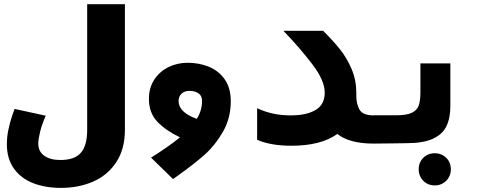

<svg xmlns="http://www.w3.org/2000/svg" viewBox="-20 -700 2440 936"><path d="M13.5 3Q13.5 -34 21.5 -70.5Q29.5 -107 38.5 -133.2Q47.5 -159.5 51 -169L203 -136Q183.5 -91.5 175 -55.5Q166.5 -19.5 166.5 -0.5Q166.5 38 195.5 59Q224.5 80 274.5 80Q344 80 374.5 44.5Q405 9 405 -66.5V-679.5H589V-69Q589 27 546.5 91Q504 155 433.5 185.5Q363 216 277 216Q201.5 216 142 193Q82.5 170 48 122Q13.5 74 13.5 3Z M895 -394Q950 -394 997.8 -374.8Q1045.5 -355.5 1075.2 -313.5Q1105 -271.5 1105 -207Q1105 -124 1067 -57.8Q1029 8.5 977.8 54Q926.5 99.5 848.5 155L823.5 173L716.5 68.5Q762 39.5 795.8 16Q829.5 -7.5 857.5 -30.5Q789 -63 747.5 -106.2Q706 -149.5 706 -218Q706 -272 732 -311.8Q758 -351.5 801.2 -372.8Q844.5 -394 895 -394ZM939.5 -120.5Q965 -162 965 -208Q965 -234 947 -245.5Q929 -257 904.5 -257Q879 -257 864.8 -243Q850.5 -229 850.5 -208Q850.5 -152.5 939.5 -120.5Z M1233.5 -18.5V-172.5Q1272 -154.5 1312 -146Q1352 -137.5 1398 -137.5Q1474 -137.5 1518.5 -163.8Q1563 -190 1563 -248.5Q1563 -307.5 1502.8 -386.5Q1442.5 -465.5 1368.5 -542.5L1361.5 -550H1555Q1603 -502.5 1636.5 -460.8Q1670 -419 1693.2 -365.5Q1716.5 -312 1717 -250V-248.5V-246.5V-234.5Q1716.5 -194 1732.5 -165.8Q1748.5 -137.5 1801.5 -137.5V0Q1683.5 0 1624.5 -47Q1544.5 10.5 1401 10.5Q1300 10.5 1233.5 -18.5Z M1801 -138H1912.5Q1962 -138 1987.2 -150Q2012.5 -162 2021 -185Q2029.5 -208 2029.5 -248.5V-391H2175.5V-183.5Q2175.5 -124.5 2156.5 -85Q2137.5 -45.5 2090.8 -23.8Q2044 -2 1962.5 -2L1893 -1L1801 0ZM2021 125Q2021 103 2031.2 85.2Q2041.5 67.5 2059.2 57.2Q2077 47 2099.5 47Q2121.5 47 2139.5 57.2Q2157.5 67.5 2167.8 85.2Q2178 103 2178 125Q2178 147 2167.8 165Q2157.5 183 2139.5 193.5Q2121.5 204 2099.5 204Q2077 204 2059.2 193.5Q2041.5 183 2031.2 165Q2021 147 2021 125Z"/></svg>

Font: JuliaMono Black
Style: Italic
Weight: 900
Italic angle: -9°
Monospace: yes
Designer: cormullion
Foundry: corm
Version: Version 0.057; ttfautohint (v1.8.4)